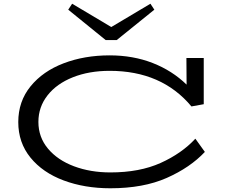

<svg xmlns="http://www.w3.org/2000/svg" viewBox="-20 -997 1209 1030"><path d="M1079 -182Q1000 -98 874.5 -42.5Q749 13 572 13Q434 13 321.5 -29Q209 -71 143.5 -151.5Q78 -232 78 -342Q78 -453 144 -534Q210 -615 321.5 -657.5Q433 -700 568 -700Q694 -700 799 -659Q904 -618 981 -543L980 -686H1073V-438L1007 -426Q848 -617 568 -617Q458 -617 371 -582.5Q284 -548 235 -485.5Q186 -423 186 -343Q186 -261 237.5 -199.5Q289 -138 377 -105Q465 -72 572 -72Q729 -72 842 -123Q955 -174 1028 -253ZM808 -945 606 -782H547L346 -945L367 -977L577 -852L787 -977Z"/></svg>

Font: BioRhyme Expanded
Style: Regular
Weight: 400
Width: 7
Designer: Aoife Mooney
Foundry: Aoife Mooney Type
Version: Version 1.000